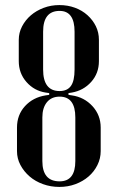

<svg xmlns="http://www.w3.org/2000/svg" viewBox="-20 -728 464 757"><path d="M160 -352 174 -354V-361L160 -363Q115 -370 84.5 -404.5Q54 -439 54 -487V-571Q54 -599 67 -624Q80 -649 101.5 -667.5Q123 -686 152 -697Q181 -708 214 -708Q247 -708 275.5 -697.5Q304 -687 325 -668Q346 -649 358 -624.5Q370 -600 370 -571V-487Q370 -439 339.5 -405Q309 -371 263 -363L250 -361V-354L263 -352Q312 -345 344.5 -309.5Q377 -274 377 -225V-132Q377 -103 364 -77Q351 -51 329 -32Q307 -13 277.5 -2Q248 9 214 9Q180 9 149.5 -2Q119 -13 96.5 -32.5Q74 -52 60.5 -77.5Q47 -103 47 -132V-225Q47 -275 78.5 -309.5Q110 -344 160 -352ZM215 -369Q245 -369 259.5 -389Q274 -409 274 -454V-603Q274 -685 215 -685Q150 -685 150 -603V-454Q150 -369 215 -369ZM215 -13Q277 -13 277 -93V-265Q277 -347 215 -347Q183 -347 165 -325Q147 -303 147 -265V-93Q147 -13 215 -13Z"/></svg>

Font: Moniqa Narrow Heading
Style: Bold
Weight: 700
Width: 4
Designer: Rajesh Rajput
Foundry: Rajesh Rajput
Version: Version 1.000